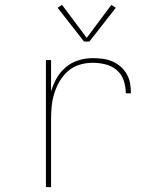

<svg xmlns="http://www.w3.org/2000/svg" viewBox="-20 -766 640 786"><path d="M168 0V-520H189V-391Q197 -420 212 -446Q227 -472 249.5 -491Q272 -510 301 -519Q330 -528 359 -528Q380 -528 400 -525.5Q420 -523 439 -515Q458 -507 473.5 -493.5Q489 -480 499 -462.5Q509 -445 512.5 -424.5Q516 -404 516 -384H495Q495 -410 486.5 -436Q478 -462 458 -479Q438 -496 412 -502.5Q386 -509 359 -509Q332 -509 305.5 -501Q279 -493 258.5 -475Q238 -457 224 -433Q210 -409 202 -383Q194 -357 191.5 -330Q189 -303 189 -276V0ZM324 -596 216 -734 234 -746 335 -611 436 -746 454 -734 346 -596Z"/></svg>

Font: Zed Sans Thin Extended
Style: Regular
Weight: 100
Width: 7
Designer: Belleve Invis
Foundry: Belleve Invis
Version: Version 1.0.0; ttfautohint (v1.8.4)